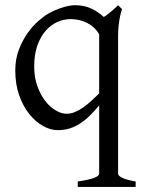

<svg xmlns="http://www.w3.org/2000/svg" viewBox="-20 -489 555 743"><path d="M237.8 -48.8Q254.4 -48.8 270.5 -55.7Q286.6 -62.5 302.2 -73.5Q317.9 -84.5 333.3 -98.6Q348.6 -112.8 363.8 -127.4V-356.4Q347.7 -384.3 318.4 -399.7Q289.1 -415 253.9 -415Q226.6 -415 201.2 -403.6Q175.8 -392.1 156 -369.1Q136.2 -346.2 124.3 -312Q112.3 -277.8 112.3 -231.9Q112.3 -190.4 124.3 -156.5Q136.2 -122.6 154.8 -98.6Q173.3 -74.7 195.6 -61.8Q217.8 -48.8 237.8 -48.8ZM280.8 234.4V213.4Q326.7 206.5 345.2 199Q363.8 191.4 363.8 183.1V-81.1Q345.2 -58.6 327.1 -41Q309.1 -23.4 289.8 -11Q270.5 1.5 249.3 8.1Q228 14.6 203.1 14.6Q175.8 14.6 147 -1.2Q118.2 -17.1 94 -46.9Q69.8 -76.7 54.4 -119.6Q39.1 -162.6 39.1 -216.8Q39.1 -259.8 52.7 -295.9Q66.4 -332 86.2 -360.1Q106 -388.2 128.4 -407.7Q150.9 -427.2 168 -437Q195.8 -452.1 223.1 -460.4Q250.5 -468.8 269 -468.8Q282.2 -468.8 295.4 -467Q308.6 -465.3 322.3 -460.4Q335.9 -455.6 350.6 -446.8Q365.2 -438 381.8 -423.3Q389.2 -427.7 397 -433.8Q404.8 -439.9 412.1 -446Q419.4 -452.1 426 -458.3Q432.6 -464.4 437 -468.8L452.1 -454.1Q447.8 -440.4 444.3 -424.3Q441.4 -410.2 439.2 -391.1Q437 -372.1 437 -350.1V183.1Q437 190.9 452.1 198.7Q467.3 206.5 504.9 213.4V234.4Z"/></svg>

Font: Gentium Plus Viet
Style: Regular
Weight: 400
Designer: J. Victor Gaultney, Annie Olsen, Iska Routamaa, Becca Hirsbrunner
Foundry: SIL International
Version: Version 5.000